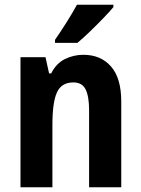

<svg xmlns="http://www.w3.org/2000/svg" viewBox="-20 -837 593 806"><path d="M330 -607Q403 -607 446 -558Q489 -509 489 -411V-51H354V-374Q354 -432 339.5 -461.5Q325 -491 288 -491Q238 -491 219 -449Q200 -407 200 -313V-51H66V-597H171L186 -529H195Q216 -571 252.5 -589Q289 -607 330 -607ZM456 -807Q441 -789 414.5 -761.5Q388 -734 358.5 -705.5Q329 -677 305 -657H211V-670Q236 -706 260.5 -745Q285 -784 303 -817H456Z"/></svg>

Font: Noto Sans Tamil UI Condensed
Style: Bold
Weight: 700
Width: 3
Designer: Jelle Bosma - Monotype Design Team
Foundry: Monotype Imaging Inc.
Version: Version 2.004; ttfautohint (v1.8.4.7-5d5b)